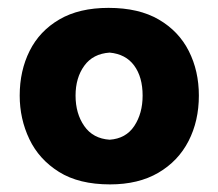

<svg xmlns="http://www.w3.org/2000/svg" viewBox="-20 -847 562 495"><path d="M263.7 -371.6Q183.6 -371.6 132.1 -403.8Q80.6 -436 55.7 -488.3Q30.8 -540.5 30.8 -600.6Q30.8 -664.6 56.4 -715.8Q82 -767.1 133.1 -796.9Q184.1 -826.7 259.8 -826.7Q337.9 -826.7 389.4 -796.6Q440.9 -766.6 466.8 -715.3Q492.7 -664.1 492.7 -600.6Q492.7 -535.2 466.1 -483.4Q439.5 -431.6 388.2 -401.6Q336.9 -371.6 263.7 -371.6ZM262.7 -486.8Q304.7 -489.7 326.2 -522.2Q347.7 -554.7 347.7 -600.6Q347.7 -648.4 325.9 -678Q304.2 -707.5 262.7 -711.4Q219.7 -708.5 197.3 -677.5Q174.8 -646.5 174.8 -600.6Q174.8 -554.2 197.3 -522Q219.7 -489.7 262.7 -486.8Z"/></svg>

Font: Pinar DS1 ExtraBold
Style: Regular
Weight: 800
Designer: Amin Abedi
Version: Version 3.000